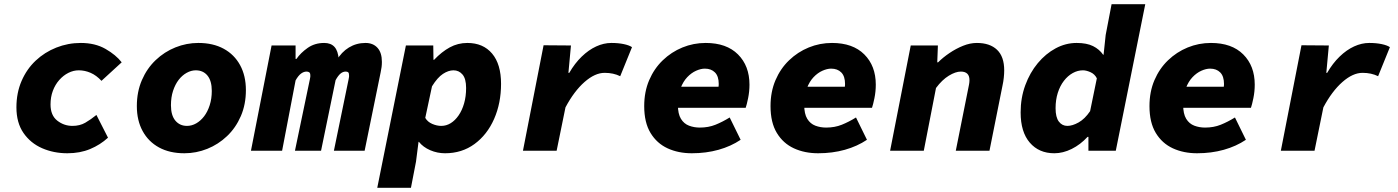

<svg xmlns="http://www.w3.org/2000/svg" viewBox="-20 -716 6640 912"><path d="M300 12Q235 12 180 -12Q125 -36 91.5 -84.5Q58 -133 58 -206Q58 -275 82.5 -331.5Q107 -388 149.5 -428Q192 -468 247.5 -490Q303 -512 364 -512Q432 -512 481.5 -483.5Q531 -455 558 -420L462 -332Q438 -358 410.5 -370Q383 -382 354 -382Q329 -382 305 -370Q281 -358 261.5 -336Q242 -314 231 -284.5Q220 -255 220 -220Q220 -168 252 -143Q284 -118 324 -118Q359 -118 385 -133Q411 -148 438 -170L493 -62Q456 -28 408 -8Q360 12 300 12Z M856 12Q786 12 735.5 -15.5Q685 -43 657.5 -93.5Q630 -144 630 -212Q630 -280 654 -335.5Q678 -391 719.5 -430.5Q761 -470 813.5 -491Q866 -512 922 -512Q992 -512 1042.5 -484.5Q1093 -457 1120.5 -406.5Q1148 -356 1148 -288Q1148 -220 1124 -164.5Q1100 -109 1058.5 -69.5Q1017 -30 964.5 -9Q912 12 856 12ZM868 -118Q891 -118 912 -130Q933 -142 949.5 -163.5Q966 -185 976 -216Q986 -247 986 -284Q986 -332 965.5 -357Q945 -382 910 -382Q888 -382 866.5 -370Q845 -358 828.5 -336.5Q812 -315 802 -284.5Q792 -254 792 -216Q792 -168 813 -143Q834 -118 868 -118Z M1172 0 1270 -500H1384V-436H1388Q1408 -465 1441.5 -488.5Q1475 -512 1520 -512Q1552 -512 1569 -493Q1586 -474 1589 -434L1578 -428Q1602 -469 1637.5 -490.5Q1673 -512 1716 -512Q1752 -512 1773 -489Q1794 -466 1794 -422Q1794 -409 1792.5 -397.5Q1791 -386 1788 -372L1712 0H1566L1636 -340Q1638 -348 1638 -351.5Q1638 -355 1638 -358Q1638 -369 1634 -372.5Q1630 -376 1622 -376Q1609 -376 1597.5 -366.5Q1586 -357 1574 -335L1505 0H1381L1452 -340Q1454 -348 1454 -351.5Q1454 -355 1454 -358Q1454 -369 1449 -372.5Q1444 -376 1436 -376Q1423 -376 1410 -366.5Q1397 -357 1384 -334L1320 0Z M1772 176 1908 -500H2038L2039 -432H2042Q2078 -470 2116.5 -491Q2155 -512 2200 -512Q2275 -512 2317.5 -461.5Q2360 -411 2360 -318Q2360 -226 2327 -151Q2294 -76 2234 -32Q2174 12 2094 12Q2057 12 2023.5 -2.5Q1990 -17 1970 -42H1968L1956 52L1932 176ZM2076 -118Q2100 -118 2121 -131Q2142 -144 2158.5 -168Q2175 -192 2184.5 -225Q2194 -258 2194 -298Q2194 -342 2177 -362Q2160 -382 2134 -382Q2110 -382 2084 -365Q2058 -348 2032 -306L2000 -156Q2011 -137 2033 -127.5Q2055 -118 2076 -118Z M2464 0 2562 -501 2692 -500 2680 -370H2684Q2710 -415 2743 -447Q2776 -479 2812 -495.5Q2848 -512 2884 -512Q2917 -512 2943 -506.5Q2969 -501 2982 -492L2926 -354Q2910 -362 2891.5 -366Q2873 -370 2852 -370Q2806 -370 2756.5 -326.5Q2707 -283 2666 -206L2624 0Z M3266 12Q3202 12 3151 -11.5Q3100 -35 3070 -84.5Q3040 -134 3040 -212Q3040 -280 3063.5 -335Q3087 -390 3128 -429.5Q3169 -469 3221.5 -490.5Q3274 -512 3332 -512Q3431 -512 3485.5 -457.5Q3540 -403 3540 -314Q3540 -281 3533.5 -249.5Q3527 -218 3522 -204H3159L3176 -304H3430L3388 -281Q3390 -289 3392 -298.5Q3394 -308 3394 -317Q3394 -354 3376 -372Q3358 -390 3328 -390Q3309 -390 3286.5 -380Q3264 -370 3244.5 -349.5Q3225 -329 3212.5 -296.5Q3200 -264 3200 -218Q3200 -175 3214.5 -151.5Q3229 -128 3253 -119Q3277 -110 3304 -110Q3345 -110 3378.5 -123.5Q3412 -137 3446 -158L3498 -52Q3452 -21 3393 -4.5Q3334 12 3266 12Z M3866 12Q3802 12 3751 -11.5Q3700 -35 3670 -84.5Q3640 -134 3640 -212Q3640 -280 3663.5 -335Q3687 -390 3728 -429.5Q3769 -469 3821.5 -490.5Q3874 -512 3932 -512Q4031 -512 4085.5 -457.5Q4140 -403 4140 -314Q4140 -281 4133.5 -249.5Q4127 -218 4122 -204H3759L3776 -304H4030L3988 -281Q3990 -289 3992 -298.5Q3994 -308 3994 -317Q3994 -354 3976 -372Q3958 -390 3928 -390Q3909 -390 3886.5 -380Q3864 -370 3844.5 -349.5Q3825 -329 3812.5 -296.5Q3800 -264 3800 -218Q3800 -175 3814.5 -151.5Q3829 -128 3853 -119Q3877 -110 3904 -110Q3945 -110 3978.5 -123.5Q4012 -137 4046 -158L4098 -52Q4052 -21 3993 -4.5Q3934 12 3866 12Z M4208 0 4306 -500H4435L4432 -420H4436Q4459 -443 4490 -464Q4521 -485 4554.5 -498.5Q4588 -512 4620 -512Q4682 -512 4716 -479.5Q4750 -447 4750 -382Q4750 -366 4748 -347Q4746 -328 4742 -310L4680 0H4520L4578 -290Q4581 -304 4583 -315Q4585 -326 4585 -335Q4585 -356 4574.5 -366Q4564 -376 4544 -376Q4519 -376 4487 -356.5Q4455 -337 4426 -298L4368 0Z M4988 12Q4915 12 4871.5 -38.5Q4828 -89 4828 -182Q4828 -251 4850 -311Q4872 -371 4909.5 -416Q4947 -461 4994.5 -486.5Q5042 -512 5094 -512Q5142 -512 5172 -497Q5202 -482 5220 -456H5222L5232 -550L5260 -696H5420L5280 0H5150V-66H5146Q5112 -29 5070.5 -8.5Q5029 12 4988 12ZM5050 -118Q5074 -118 5103.5 -134.5Q5133 -151 5158 -188L5190 -344Q5180 -364 5160 -373Q5140 -382 5124 -382Q5099 -382 5075.5 -369Q5052 -356 5033.5 -332Q5015 -308 5004.5 -275Q4994 -242 4994 -202Q4994 -159 5009.5 -138.5Q5025 -118 5050 -118Z M5666 12Q5602 12 5551 -11.5Q5500 -35 5470 -84.5Q5440 -134 5440 -212Q5440 -280 5463.5 -335Q5487 -390 5528 -429.5Q5569 -469 5621.5 -490.5Q5674 -512 5732 -512Q5831 -512 5885.5 -457.5Q5940 -403 5940 -314Q5940 -281 5933.5 -249.5Q5927 -218 5922 -204H5559L5576 -304H5830L5788 -281Q5790 -289 5792 -298.5Q5794 -308 5794 -317Q5794 -354 5776 -372Q5758 -390 5728 -390Q5709 -390 5686.5 -380Q5664 -370 5644.5 -349.5Q5625 -329 5612.5 -296.5Q5600 -264 5600 -218Q5600 -175 5614.5 -151.5Q5629 -128 5653 -119Q5677 -110 5704 -110Q5745 -110 5778.5 -123.5Q5812 -137 5846 -158L5898 -52Q5852 -21 5793 -4.5Q5734 12 5666 12Z M6064 0 6162 -501 6292 -500 6280 -370H6284Q6310 -415 6343 -447Q6376 -479 6412 -495.5Q6448 -512 6484 -512Q6517 -512 6543 -506.5Q6569 -501 6582 -492L6526 -354Q6510 -362 6491.5 -366Q6473 -370 6452 -370Q6406 -370 6356.5 -326.5Q6307 -283 6266 -206L6224 0Z"/></svg>

Font: Source Code Pro ExtraLight Black
Style: Italic
Weight: 900
Italic angle: -11°
Monospace: yes
Version: Version 1.016;hotconv 1.0.116;makeotfexe 2.5.65601